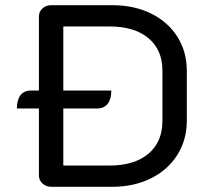

<svg xmlns="http://www.w3.org/2000/svg" viewBox="-20 -720 800 740"><path d="M700 -447V-255Q700 -181 663.5 -123Q627 -65 561.5 -32.5Q496 0 412 0H178Q158 0 144 -12.5Q130 -25 130 -44V-302H45Q45 -335 59 -353Q73 -371 99 -371H130V-656Q130 -675 143.5 -687.5Q157 -700 178 -700H412Q497 -700 562 -668Q627 -636 663.5 -578.5Q700 -521 700 -447ZM606 -448Q606 -528 552 -573Q498 -618 402 -618H224V-371H409Q409 -338 395 -320Q381 -302 355 -302H224V-82H402Q498 -82 552 -127.5Q606 -173 606 -254Z"/></svg>

Font: K2D
Style: Regular
Weight: 400
Version: Version 1.000; ttfautohint (v1.6)